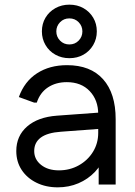

<svg xmlns="http://www.w3.org/2000/svg" viewBox="-20 -793 582 825"><path d="M228 12Q177 12 136.5 -8Q96 -28 73 -63Q50 -98 50 -144Q50 -209 96.5 -249.5Q143 -290 225 -296L417 -310V-240L242 -227Q184 -223 155.5 -202Q127 -181 127 -144Q127 -108 156.5 -84.5Q186 -61 233 -61Q280 -61 318.5 -82.5Q357 -104 379.5 -140.5Q402 -177 402 -222V-303Q402 -363 365.5 -401.5Q329 -440 267 -440Q220 -440 186 -417.5Q152 -395 138 -352H127L61 -376Q85 -443 139 -478Q193 -513 268 -513Q369 -513 423 -452.5Q477 -392 477 -281V0H404V-145L430 -126Q418 -86 388 -54.5Q358 -23 317 -5.5Q276 12 228 12ZM278 -543Q245 -543 218 -558Q191 -573 175.5 -599.5Q160 -626 160 -658Q160 -691 175.5 -717Q191 -743 218 -758Q245 -773 278 -773Q312 -773 338.5 -758Q365 -743 380.5 -717Q396 -691 396 -658Q396 -626 380.5 -599.5Q365 -573 338.5 -558Q312 -543 278 -543ZM278 -602Q302 -602 318 -618.5Q334 -635 334 -658Q334 -681 318 -697.5Q302 -714 278 -714Q254 -714 238 -697.5Q222 -681 222 -658Q222 -635 238 -618.5Q254 -602 278 -602Z"/></svg>

Font: Fustat
Style: Regular
Weight: 400
Designer: Mohamed Gaber, Khaled Hosny, Laura Garcia Mut
Foundry: Kief Type Foundry, Alif Type Foundry, Hard Type Foundry
Version: Version 1.007